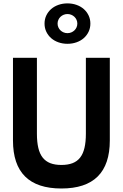

<svg xmlns="http://www.w3.org/2000/svg" viewBox="-20 -1088 718 1123"><path d="M339.1 14.5Q197.7 14.5 126.8 -55.7Q55.9 -125.9 55.9 -266.4V-750H195.9V-305.9Q195.9 -257.7 204.1 -223Q212.3 -188.2 229.8 -166.1Q247.3 -144.1 274.3 -133.6Q301.4 -123.2 339.1 -123.2Q376.8 -123.2 404.1 -133.6Q431.4 -144.1 448.6 -166.1Q465.9 -188.2 474.1 -223Q482.3 -257.7 482.3 -305.9V-750H622.3V-266.4Q622.3 -125.9 551.4 -55.7Q480.5 14.5 339.1 14.5ZM374.5 -831.8Q346.4 -831.8 321.8 -840.5Q297.3 -849.1 279.3 -864.8Q261.4 -880.5 250.9 -902.3Q240.5 -924.1 240.5 -950Q240.5 -975.9 250.9 -997.7Q261.4 -1019.5 279.3 -1035.2Q297.3 -1050.9 321.8 -1059.5Q346.4 -1068.2 374.5 -1068.2Q402.7 -1068.2 427.3 -1059.5Q451.8 -1050.9 469.8 -1035.2Q487.7 -1019.5 498.2 -997.7Q508.6 -975.9 508.6 -950Q508.6 -924.1 498.2 -902.3Q487.7 -880.5 469.8 -864.8Q451.8 -849.1 427.3 -840.5Q402.7 -831.8 374.5 -831.8ZM374.5 -894.1Q386.4 -894.1 396.8 -898.4Q407.3 -902.7 415.2 -910.2Q423.2 -917.7 427.7 -928Q432.3 -938.2 432.3 -950Q432.3 -961.8 427.7 -972Q423.2 -982.3 415.2 -989.8Q407.3 -997.3 396.8 -1001.6Q386.4 -1005.9 374.5 -1005.9Q362.7 -1005.9 352.3 -1001.6Q341.8 -997.3 333.9 -989.8Q325.9 -982.3 321.4 -972Q316.8 -961.8 316.8 -950Q316.8 -938.2 321.4 -928Q325.9 -917.7 333.9 -910.2Q341.8 -902.7 352.3 -898.4Q362.7 -894.1 374.5 -894.1Z"/></svg>

Font: Spartan
Style: Bold
Weight: 700
Designer: Matt Bailey, Mirko Velimirovic
Foundry: Matt Bailey
Version: Version 1.005